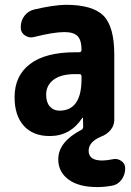

<svg xmlns="http://www.w3.org/2000/svg" viewBox="-20 -550 540 790"><path d="M315.4 -224.6V-236.3Q315.4 -245.1 305.7 -245.1H290Q231.4 -245.1 200.7 -222.2Q169.9 -199.2 169.9 -160.2Q169.9 -128.9 185.1 -111.8Q200.2 -94.7 224.6 -94.7Q315.4 -94.7 315.4 -224.6ZM442.4 105.5Q461.9 100.6 478.5 111.8Q495.1 123 495.1 141.6V142.6Q495.1 168.9 480 189.5Q464.8 210 441.4 213.9Q411.1 219.7 379.9 219.7Q303.7 219.7 261.7 188.5Q219.7 157.2 219.7 105.5Q219.7 34.2 314.5 -15.6Q322.3 -18.6 322.3 -29.3L321.3 -64.5Q321.3 -65.4 320.3 -65.4Q318.4 -65.4 318.4 -64.5Q269.5 9.8 184.6 9.8Q116.2 9.8 78.1 -32.2Q40 -74.2 40 -150.4Q40 -238.3 103.5 -286.6Q167 -335 290 -335H305.7Q314.5 -335 315.4 -343.8V-344.7Q315.4 -384.8 299.3 -401.4Q283.2 -418 245.1 -418Q200.2 -418 119.1 -397.5Q99.6 -392.6 82.5 -404.3Q65.4 -416 65.4 -436.5V-438.5Q65.4 -464.8 80.6 -484.9Q95.7 -504.9 120.1 -510.7Q199.2 -529.3 250 -530.3Q361.3 -530.3 405.8 -485.4Q450.2 -440.4 450.2 -325.2V-56.6Q450.2 -33.2 434.6 -14.6Q418.9 3.9 394.5 12.7Q344.7 34.2 344.7 70.3Q344.7 110.4 400.4 110.4Q418.9 110.4 442.4 105.5Z"/></svg>

Font: Rounded Mgen+ 2m bold
Style: Bold
Weight: 700
Designer: [Source Han Sans]
Ryoko NISHIZUKA  (kana & ideographs); Paul D. Hunt (Latin, Greek & Cyrillic); Wenlong ZHANG  (bopomofo
Version: Version 1.059.20150602